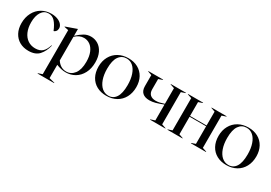

<svg xmlns="http://www.w3.org/2000/svg" viewBox="17 -1343 3329 2362"><g transform="rotate(30 1681.5 -161.5)"><path d="M20 -239Q20 -322 54 -387Q88 -452 148 -487.5Q208 -523 283 -523Q333 -523 372 -508Q411 -493 432.5 -467.5Q454 -442 454 -413Q454 -388 440.5 -371Q427 -354 411 -351Q379 -429 341.5 -469Q304 -509 253 -509Q190 -509 154 -454Q118 -399 118 -307Q118 -229 143.5 -171.5Q169 -114 214.5 -83.5Q260 -53 320 -53Q384 -53 420 -85.5Q456 -118 477 -187L483 -185Q461 -96 411 -40.5Q361 15 262 15Q190 15 135.5 -16Q81 -47 50.5 -104.5Q20 -162 20 -239Z M502 195 561 175V-451L502 -463V-468L657 -523H658V-426Q708 -473 751.5 -498Q795 -523 847 -523Q902 -523 948 -494.5Q994 -466 1021.5 -409.5Q1049 -353 1049 -273Q1049 -185 1014.5 -119.5Q980 -54 921.5 -19.5Q863 15 792 15Q732 15 658 -14V175L737 195V200H502ZM793 3Q862 3 906 -55Q950 -113 950 -224Q950 -303 927 -357.5Q904 -412 865.5 -439Q827 -466 780 -466Q715 -466 658 -412V-76Q710 3 793 3Z M1108 -250Q1108 -330 1142 -392Q1176 -454 1237.5 -488.5Q1299 -523 1380 -523Q1456 -523 1514.5 -491Q1573 -459 1605.5 -400Q1638 -341 1638 -262Q1638 -180 1604.5 -117Q1571 -54 1509.5 -19.5Q1448 15 1368 15Q1291 15 1232 -17Q1173 -49 1140.5 -109Q1108 -169 1108 -250ZM1391 1Q1458 1 1495.5 -56Q1533 -113 1533 -230Q1533 -315 1511.5 -378Q1490 -441 1451 -475Q1412 -509 1360 -509Q1292 -509 1252.5 -453Q1213 -397 1213 -280Q1213 -195 1235.5 -131.5Q1258 -68 1298 -33.5Q1338 1 1391 1Z M1984 -5 2045 -25V-250Q1983 -226 1940 -214Q1897 -202 1855 -202Q1792 -202 1757.5 -233Q1723 -264 1723 -327V-483L1667 -503V-508H1877V-503L1820 -483V-337Q1820 -287 1848 -261.5Q1876 -236 1927 -236Q1954 -236 1981.5 -242.5Q2009 -249 2045 -261V-483L1986 -503V-508H2201V-503L2142 -483V-25L2201 -5V0H1984Z M2231 -5 2290 -25V-483L2231 -503V-508H2445V-503L2387 -483V-286H2622V-483L2565 -503V-508H2779V-503L2720 -483V-25L2779 -5V0H2565V-5L2622 -25V-275H2387V-25L2445 -5V0H2231Z M2813 -250Q2813 -330 2847 -392Q2881 -454 2942.5 -488.5Q3004 -523 3085 -523Q3161 -523 3219.5 -491Q3278 -459 3310.5 -400Q3343 -341 3343 -262Q3343 -180 3309.5 -117Q3276 -54 3214.5 -19.5Q3153 15 3073 15Q2996 15 2937 -17Q2878 -49 2845.5 -109Q2813 -169 2813 -250ZM3096 1Q3163 1 3200.5 -56Q3238 -113 3238 -230Q3238 -315 3216.5 -378Q3195 -441 3156 -475Q3117 -509 3065 -509Q2997 -509 2957.5 -453Q2918 -397 2918 -280Q2918 -195 2940.5 -131.5Q2963 -68 3003 -33.5Q3043 1 3096 1Z"/></g></svg>

Font: Nyght Serif
Style: Regular
Weight: 400
Designer: Maksym Kobuzan
Version: Version 0.410;July 4, 2025;FontCreator 15.0.0.2958 64-bit